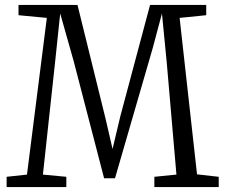

<svg xmlns="http://www.w3.org/2000/svg" viewBox="-20 -763 919 783"><path d="M90 -51 171 -690 55.5 -701V-743H296L410 -281L439 -155.5L471 -290L592 -743H821V-701L712.5 -690L783.5 -52L872 -42V0H609.5V-42L699.5 -51L660 -508L640.5 -708L603 -567.5L449 -36H404.5L280.5 -513.5L225.5 -708L204.5 -508L155 -51L250.5 -42V0H7V-42Z"/></svg>

Font: Merriweather 24pt SemiCondensed Light
Style: Regular
Weight: 300
Width: 4
Designer: Eben Sorkin
Foundry: Eben Sorkin
Version: Version 2.100